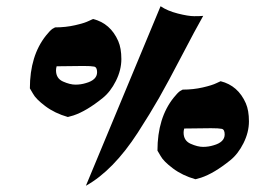

<svg xmlns="http://www.w3.org/2000/svg" viewBox="-20 -553 820 617"><path d="M496 -533Q518 -518 551.5 -509.5Q585 -501 604 -501Q623 -501 633 -502Q608 -458 564 -373.5Q520 -289 491.5 -239Q463 -189 423 -127Q344 -5 256 44ZM360 -421Q370 -398 370 -363Q370 -328 352.5 -293Q335 -258 310 -238Q258 -196 216 -182L198 -177Q156 -189 125.5 -212Q95 -235 86 -252L76 -269Q76 -374 128 -439Q140 -454 148 -460L157 -465Q191 -465 221.5 -472Q252 -479 266 -486L279 -492Q335 -478 360 -421ZM248 -341 162 -340Q160 -333 160 -327Q160 -301 182.5 -291Q205 -281 222.5 -281Q240 -281 256 -286Q292 -296 292 -321Q292 -337 282.5 -339Q273 -341 248 -341ZM770 -221Q780 -198 780 -163Q780 -128 762.5 -93Q745 -58 720 -38Q668 4 626 18L608 23Q566 11 535.5 -12Q505 -35 496 -52L486 -69Q486 -174 538 -239Q550 -254 558 -260L567 -265Q601 -265 631.5 -272Q662 -279 676 -286L689 -292Q745 -278 770 -221ZM658 -141 572 -140Q570 -133 570 -127Q570 -101 592.5 -91Q615 -81 632.5 -81Q650 -81 666 -86Q702 -96 702 -121Q702 -137 692.5 -139Q683 -141 658 -141Z"/></svg>

Font: Ceviche One
Style: Regular
Weight: 400
Version: Version 1.002